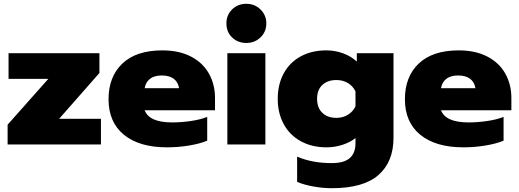

<svg xmlns="http://www.w3.org/2000/svg" viewBox="-20 -760 2730 1010"><path d="M20 -104 234 -345H25V-480H503V-376L291 -135H511V0H20Z M551 -238Q551 -357 624 -426Q697 -495 834 -495Q922 -495 984.5 -462.5Q1047 -430 1079 -373Q1111 -316 1111 -245V-180H741Q765 -116 886 -116Q934 -116 984.5 -123.5Q1035 -131 1070 -145V-20Q1032 -4 975 5.5Q918 15 858 15Q713 15 632 -51Q551 -117 551 -238ZM922 -296Q917 -328 894 -345.5Q871 -363 831 -363Q791 -363 768.5 -345Q746 -327 741 -296Z M1171 -637Q1171 -681 1201 -710.5Q1231 -740 1276 -740Q1320 -740 1350.5 -710Q1381 -680 1381 -637Q1381 -593 1350.5 -563.5Q1320 -534 1276 -534Q1231 -534 1201 -563Q1171 -592 1171 -637ZM1176 -480H1376V0H1176Z M1543 197V64Q1622 98 1725 98Q1790 98 1820 71.5Q1850 45 1850 -6V-34Q1823 -12 1782.5 1.5Q1742 15 1697 15Q1621 15 1562.5 -17Q1504 -49 1472.5 -107Q1441 -165 1441 -240Q1441 -316 1472.5 -374Q1504 -432 1562 -463.5Q1620 -495 1696 -495Q1743 -495 1785 -479.5Q1827 -464 1857 -436V-480H2050V-35Q2050 91 1971 160.5Q1892 230 1725 230Q1678 230 1628.5 221Q1579 212 1543 197ZM1850 -201V-279Q1837 -307 1810.5 -323Q1784 -339 1750 -339Q1703 -339 1675.5 -313Q1648 -287 1648 -241Q1648 -193 1675.5 -166.5Q1703 -140 1750 -140Q1784 -140 1810.5 -156.5Q1837 -173 1850 -201Z M2110 -238Q2110 -357 2183 -426Q2256 -495 2393 -495Q2481 -495 2543.5 -462.5Q2606 -430 2638 -373Q2670 -316 2670 -245V-180H2300Q2324 -116 2445 -116Q2493 -116 2543.5 -123.5Q2594 -131 2629 -145V-20Q2591 -4 2534 5.5Q2477 15 2417 15Q2272 15 2191 -51Q2110 -117 2110 -238ZM2481 -296Q2476 -328 2453 -345.5Q2430 -363 2390 -363Q2350 -363 2327.5 -345Q2305 -327 2300 -296Z"/></svg>

Font: Prompt ExtraBold
Style: Regular
Weight: 800
Designer: Katatrad Team
Foundry: CadsonDemak
Version: Version 1.000